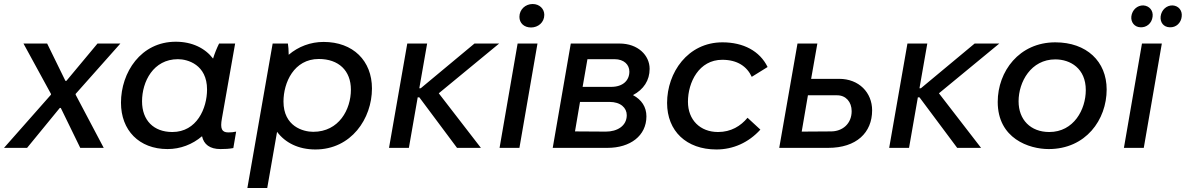

<svg xmlns="http://www.w3.org/2000/svg" viewBox="-49 -737 5911 957"><path d="M-29 0H86L249 -199H254L351 0H468L328 -265V-269L551 -520H437L282 -334H277L186 -520H68L205 -269V-265Z M1050 6C1073 6 1093 5 1114 1L1128 -81C1115 -78 1103 -77 1089 -77C1056 -77 1048 -96 1057 -146L1123 -520H1043C1032 -498 1021 -471 1013 -445C973 -497 909 -529 827 -529C653 -529 554 -376 554 -225C554 -88 644 6 786 6C850 6 910 -17 958 -58C967 -17 997 6 1050 6ZM838 -442C886 -442 983 -415 983 -291C983 -197 932 -79 810 -79C717 -79 659 -137 659 -232C659 -330 715 -442 838 -442Z M1184 200H1283L1332 -80C1372 -26 1438 8 1523 8C1702 8 1805 -146 1805 -296C1805 -434 1711 -528 1564 -528C1499 -528 1438 -505 1390 -464C1390 -486 1388 -508 1386 -520H1310ZM1512 -80C1462 -80 1364 -107 1364 -231C1364 -325 1416 -443 1540 -443C1639 -443 1700 -385 1700 -290C1700 -192 1641 -80 1512 -80Z M1890 0H1989L2033 -252H2041L2229 0H2348L2138 -272L2439 -520H2316L2048 -297H2041L2080 -520H1981Z M2441 0H2540L2630 -520H2531ZM2598 -600C2633 -600 2664 -625 2664 -663C2664 -693 2640 -717 2606 -717C2570 -717 2540 -690 2540 -653C2540 -622 2563 -600 2598 -600Z M2706 0H2979C3092 0 3173 -60 3173 -157C3173 -204 3149 -240 3106 -263C3159 -291 3189 -336 3189 -394C3189 -461 3131 -520 3039 -520H2796ZM2817 -82 2842 -229H2989C3045 -229 3075 -199 3075 -163C3075 -109 3027 -81 2971 -81ZM2855 -304 2879 -442H3014C3062 -442 3088 -414 3088 -380C3088 -337 3057 -304 2997 -304Z M3522 8C3605 8 3682 -26 3741 -91L3677 -150C3643 -109 3595 -79 3530 -79C3441 -79 3380 -139 3380 -230C3380 -327 3435 -439 3551 -439C3626 -439 3674 -406 3698 -354L3777 -403C3738 -483 3656 -526 3552 -526C3379 -526 3276 -375 3276 -224C3276 -84 3372 8 3522 8Z M3835 0H4079C4220 0 4298 -76 4298 -187C4298 -276 4232 -344 4134 -344H3994L4025 -520H3926ZM3947 -81 3978 -262H4124C4167 -262 4196 -229 4196 -183C4196 -120 4150 -82 4093 -82Z M4383 0H4482L4526 -252H4534L4722 0H4841L4631 -272L4932 -520H4809L4541 -297H4534L4573 -520H4474Z M5178 6C5363 6 5467 -140 5467 -291C5467 -431 5367 -526 5211 -526C5031 -526 4924 -381 4924 -229C4924 -46 5081 6 5178 6ZM5181 -79C5088 -79 5028 -140 5028 -232C5028 -329 5090 -441 5211 -441C5286 -441 5363 -396 5363 -288C5363 -191 5303 -79 5181 -79Z M5553 0H5652L5742 -520H5643ZM5781 -601C5814 -599 5838 -624 5841 -654C5845 -684 5826 -708 5796 -710C5766 -711 5740 -688 5736 -655C5733 -625 5751 -602 5781 -601ZM5635 -601C5665 -599 5692 -620 5696 -654C5700 -684 5680 -708 5650 -710C5620 -711 5594 -688 5590 -655C5587 -626 5606 -602 5635 -601Z"/></svg>

Font: Fixel Display 20240404 Medium
Style: Italic
Weight: 500
Italic angle: -10°
Designer: AlfaBravo + MacPaw
Foundry: Kyrylo Tkachov, Marchela Mozhyna, Serhii Makarenko, Maria Weinstein, Zakhar Kryvoshyya
Version: Version 1.211;Glyphs 3.2 (3225)